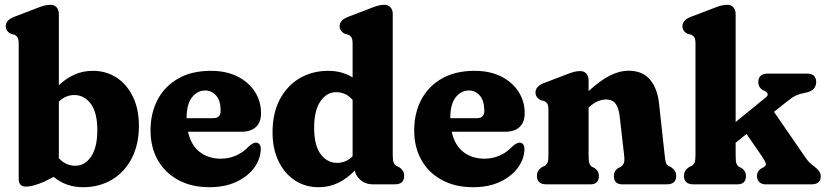

<svg xmlns="http://www.w3.org/2000/svg" viewBox="-20 -769 3444 801"><path d="M225.5 -710.5V-413.5Q255.5 -442 290.8 -457.8Q326 -473.5 367 -473.5Q423.5 -473.5 466.8 -445Q510 -416.5 534.8 -365Q559.5 -313.5 559.5 -244.5Q559.5 -165.5 529.2 -107.8Q499 -50 446.2 -19Q393.5 12 327 12Q255 12 204 -31L161 -9.5Q139 -0.5 121.2 4.5Q103.5 9.5 88.5 9.5Q58 9.5 58 -22.5V-586Q58 -605.5 53.2 -613Q48.5 -620.5 39.5 -624.5L26 -627.5Q4 -639 4 -659.5Q4 -685 38.5 -698.5L127 -732.5Q149.5 -741.5 163.2 -745.2Q177 -749 190.5 -749Q207 -749 216.2 -738.2Q225.5 -727.5 225.5 -710.5ZM290 -372.5Q253.5 -372.5 225.5 -345V-109Q240.5 -92.5 258 -85Q275.5 -77.5 294 -77.5Q334 -77.5 360 -115.8Q386 -154 386 -226Q386 -299.5 358.8 -336Q331.5 -372.5 290 -372.5Z M1069 -297Q1069 -259.5 1048 -239.5Q1027 -219.5 988.5 -219.5H764.5Q776.5 -163.5 812.8 -135.2Q849 -107 901.5 -107Q936.5 -107 966.2 -120.8Q996 -134.5 1016.5 -157Q1036 -174.5 1048 -174Q1056 -174 1062 -167.5Q1068 -161 1068 -146.5Q1067 -105.5 1040.5 -69.2Q1014 -33 966.2 -10.5Q918.5 12 853.5 12Q779 12 723.8 -18Q668.5 -48 638.2 -101.2Q608 -154.5 608 -225Q608 -296.5 637.2 -352.5Q666.5 -408.5 722.8 -441Q779 -473.5 860 -473.5Q924 -473.5 971 -449.8Q1018 -426 1043.5 -386Q1069 -346 1069 -297ZM836.5 -391.5Q803.5 -391.5 781 -363Q758.5 -334.5 758.5 -276.5V-276H869.5Q900.5 -276 900.5 -306.5Q900.5 -349 881.8 -370.2Q863 -391.5 836.5 -391.5Z M1117 -217Q1117 -296.5 1147.2 -354Q1177.5 -411.5 1230 -442.5Q1282.5 -473.5 1349.5 -473.5Q1407 -473.5 1451 -446V-586Q1451 -605.5 1446.2 -613Q1441.5 -620.5 1432.5 -624.5L1419 -627.5Q1397 -639 1397 -659.5Q1397 -685 1431.5 -698.5L1520.5 -732.5Q1542.5 -741.5 1556.2 -745.2Q1570 -749 1583.5 -749Q1600 -749 1609.2 -738.2Q1618.5 -727.5 1618.5 -710.5V-121.5Q1618.5 -99.5 1622.5 -90.5Q1626.5 -81.5 1634 -77L1644 -72.5Q1654.5 -65.5 1660.2 -57Q1666 -48.5 1666 -35.5Q1666 0 1627.5 0H1534Q1506.5 0 1485.8 -16.5Q1465 -33 1460 -57.5Q1428.5 -24.5 1391 -6.2Q1353.5 12 1309 12Q1253 12 1209.8 -16.8Q1166.5 -45.5 1141.8 -97Q1117 -148.5 1117 -217ZM1290.5 -236Q1290.5 -162.5 1317.8 -126Q1345 -89.5 1386.5 -89.5Q1423 -89.5 1451 -117V-352.5Q1436 -369.5 1418.8 -377Q1401.5 -384.5 1382.5 -384.5Q1342.5 -384.5 1316.5 -346Q1290.5 -307.5 1290.5 -236Z M2169 -297Q2169 -259.5 2148 -239.5Q2127 -219.5 2088.5 -219.5H1864.5Q1876.5 -163.5 1912.8 -135.2Q1949 -107 2001.5 -107Q2036.5 -107 2066.2 -120.8Q2096 -134.5 2116.5 -157Q2136 -174.5 2148 -174Q2156 -174 2162 -167.5Q2168 -161 2168 -146.5Q2167 -105.5 2140.5 -69.2Q2114 -33 2066.2 -10.5Q2018.5 12 1953.5 12Q1879 12 1823.8 -18Q1768.5 -48 1738.2 -101.2Q1708 -154.5 1708 -225Q1708 -296.5 1737.2 -352.5Q1766.5 -408.5 1822.8 -441Q1879 -473.5 1960 -473.5Q2024 -473.5 2071 -449.8Q2118 -426 2143.5 -386Q2169 -346 2169 -297ZM1936.5 -391.5Q1903.5 -391.5 1881 -363Q1858.5 -334.5 1858.5 -276.5V-276H1969.5Q2000.5 -276 2000.5 -306.5Q2000.5 -349 1981.8 -370.2Q1963 -391.5 1936.5 -391.5Z M2435.5 -434V-389Q2485.5 -434.5 2525.2 -454.2Q2565 -474 2602 -474Q2660.5 -474 2691.8 -436.8Q2723 -399.5 2729.5 -336.5L2753 -121.5Q2755 -99.5 2758 -90.5Q2761 -81.5 2768.5 -77L2778.5 -72.5Q2789 -65 2795 -56.8Q2801 -48.5 2801 -35.5Q2801 0 2762 0H2575.5Q2541 0 2541 -35.5Q2541 -56 2558.5 -67.5L2569.5 -73Q2577.5 -78 2582 -87.2Q2586.5 -96.5 2584 -119.5L2565 -285.5Q2561 -319.5 2547.8 -336.8Q2534.5 -354 2508 -354Q2491.5 -354 2473.8 -346.5Q2456 -339 2436.5 -321L2435.5 -320V-121.5Q2435.5 -97 2438.8 -87.5Q2442 -78 2450 -73L2461 -67.5Q2478.5 -55.5 2478.5 -35.5Q2478.5 0 2443.5 0H2259Q2220 0 2220 -35.5Q2220 -48.5 2225.8 -57Q2231.5 -65.5 2242 -72.5L2252.5 -77Q2260 -81.5 2264 -90.2Q2268 -99 2268 -121.5V-309.5Q2268 -329 2263.2 -336.5Q2258.5 -344 2249.5 -348L2235.5 -351Q2214 -363 2214 -383Q2214 -408.5 2248 -422L2337 -456Q2359.5 -465 2373.2 -468.8Q2387 -472.5 2400.5 -472.5Q2417 -472.5 2426.2 -461.8Q2435.5 -451 2435.5 -434Z M2872.5 0Q2833.5 0 2833.5 -35.5Q2833.5 -48.5 2839.2 -57Q2845 -65.5 2855.5 -72.5L2865.5 -77Q2873.5 -81.5 2877.5 -90.2Q2881.5 -99 2881.5 -121.5V-586Q2881.5 -605.5 2876.8 -613Q2872 -620.5 2863 -624.5L2849 -627.5Q2827 -639 2827 -659.5Q2827 -685 2861.5 -698.5L2950.5 -732.5Q2973 -741.5 2986.8 -745.2Q3000.5 -749 3014 -749Q3030.5 -749 3039.8 -738.2Q3049 -727.5 3049 -710.5V-260L3173.5 -361.5Q3192.5 -376 3173 -388L3160.5 -394Q3143.5 -405.5 3143.5 -426Q3143.5 -462 3183.5 -462H3346.5Q3385 -462 3385 -426.5Q3385 -411 3375 -398.8Q3365 -386.5 3335 -381Q3317.5 -378 3302.2 -371.2Q3287 -364.5 3262.5 -345L3209 -302.5L3340.5 -111.5Q3350 -98 3357.2 -90.8Q3364.5 -83.5 3374 -77Q3389 -65.5 3396.5 -55.8Q3404 -46 3404 -33.5Q3404 0 3365.5 0H3173Q3157.5 0 3147.8 -9.5Q3138 -19 3138 -35.5Q3138 -54 3154 -65L3165 -71Q3178 -78.5 3174.8 -88Q3171.5 -97.5 3159 -116.5L3094.5 -210L3049 -173.5V-121.5Q3049 -97 3052.2 -87.5Q3055.5 -78 3063.5 -73L3074.5 -67.5Q3092 -55.5 3092 -35.5Q3092 0 3057 0Z"/></svg>

Font: Fraunces 72pt SuperSoft
Style: Bold
Weight: 700
Version: Version 1.000;[0bf87f6ff]